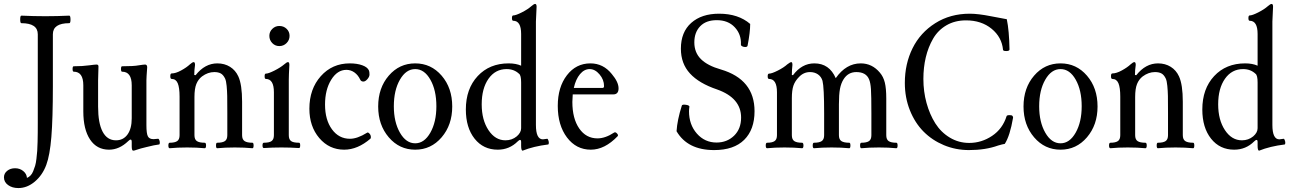

<svg xmlns="http://www.w3.org/2000/svg" viewBox="-62 -745 6525 970"><path d="M30.8 205.1Q-0.5 205.1 -21.2 189.9Q-42 174.8 -42 150.9Q-42 131.3 -25.9 118.2Q-9.8 105 14.2 105Q38.1 105 55.4 119.1Q72.8 133.3 74.2 153.8Q84 149.9 92 141.8Q100.1 133.8 105.7 119.9Q111.3 106 115.5 92.5Q119.6 79.1 122.1 56.9Q124.5 34.7 126 17.8Q127.4 1 127.9 -28.1Q128.4 -57.1 128.7 -75.4Q128.9 -93.8 128.9 -127V-571.8Q128.9 -627.9 45.9 -627.9Q40 -627.9 40 -647Q40 -666 45.9 -666Q107.4 -663.1 167 -663.1Q228 -663.1 288.1 -666Q293.9 -666 294.2 -647Q294.4 -627.9 288.1 -627.9Q205.1 -627.9 205.1 -571.8V-310.1Q205.1 -146 197.5 -53.2Q189.9 39.6 171.9 87.9Q152.8 139.6 114 172.4Q75.2 205.1 30.8 205.1Z M610.8 16.1Q603.5 16.1 603.5 -5.9V-27.8Q603.5 -40 597.7 -40Q593.8 -40 585.9 -32.2Q541 11.2 488.8 11.2Q427.2 11.2 393.1 -40Q358.9 -91.3 358.9 -182.1V-314Q358.9 -382.8 310.5 -382.8Q304.7 -382.8 304.7 -396.5Q304.7 -410.2 310.5 -410.2Q355.5 -410.2 388.7 -415Q418 -418.9 425.8 -418.9Q435.5 -418.9 435.5 -409.2Q433.6 -349.6 433.6 -338.9V-206.1Q433.6 -123 456.5 -79.6Q479.5 -36.1 523.9 -36.1Q561 -36.1 582.3 -65.7Q603.5 -95.2 603.5 -147V-314Q603.5 -382.8 554.7 -382.8Q549.3 -382.8 549.3 -396.5Q549.3 -410.2 554.7 -410.2Q614.7 -410.2 638.7 -415Q664.1 -418.9 670.9 -418.9Q681.6 -418.9 681.6 -404.8Q677.7 -353 677.7 -338.9V-112.8Q677.7 -70.3 685.1 -56.2Q692.4 -42 713.9 -42Q720.2 -42 735.8 -43.9Q739.7 -44.9 742.7 -37.8Q745.6 -30.8 745.4 -23.2Q745.1 -15.6 741.7 -15.1Q719.7 -12.7 677.7 -2Q650.4 3.9 617.7 15.1Q614.7 16.1 610.8 16.1Z M795.4 3.9Q788.6 3.9 788.6 -10Q788.6 -23.9 795.4 -23.9Q821.3 -23.9 833.3 -32.2Q845.2 -40.5 845.2 -62V-256.8Q845.2 -302.7 835.9 -324.5Q826.7 -346.2 805.2 -346.2Q798.3 -346.2 798.3 -360.1Q798.3 -374 805.2 -374Q825.7 -374 853.3 -389.2Q880.9 -404.3 897.5 -419.9Q910.2 -431.2 916.5 -431.2Q923.3 -431.2 923.3 -417Q919.4 -390.6 919.4 -366.2L926.3 -365.2Q973.1 -424.8 1036.1 -424.8Q1072.3 -424.8 1100.1 -407.5Q1127.9 -390.1 1142.1 -358.9Q1161.1 -317.4 1161.1 -231V-62Q1161.1 -40.5 1173.6 -32.2Q1186 -23.9 1213.4 -23.9Q1219.2 -23.9 1219.2 -10Q1219.2 3.9 1213.4 3.9Q1173.8 0 1124.5 0Q1074.7 0 1035.2 3.9Q1029.3 3.9 1029.3 -10Q1029.3 -23.9 1035.2 -23.9Q1062 -23.9 1074.2 -32.2Q1086.4 -40.5 1086.4 -62V-174.8Q1086.4 -234.4 1085.9 -260Q1085.4 -285.6 1083 -311Q1080.6 -336.4 1075.2 -348.1Q1065.9 -367.2 1053.2 -374Q1040.5 -380.9 1020.5 -380.9Q988.3 -380.9 958.5 -358.9Q939.5 -344.2 929.9 -320.6Q920.4 -296.9 920.4 -254.9V-62Q920.4 -40.5 932.6 -32.2Q944.8 -23.9 972.2 -23.9Q979 -23.9 979 -10Q979 3.9 972.2 3.9Q932.6 0 883.3 0Q834 0 795.4 3.9Z M1349.1 -512.2Q1328.1 -512.2 1313.5 -527.3Q1298.8 -542.5 1298.8 -564Q1298.8 -584.5 1313.7 -599.1Q1328.6 -613.8 1349.1 -613.8Q1371.1 -613.8 1386 -599.4Q1400.9 -585 1400.9 -564Q1400.9 -542.5 1385.7 -527.3Q1370.6 -512.2 1349.1 -512.2ZM1271 2.9Q1264.2 2.9 1264.2 -10.5Q1264.2 -23.9 1271 -23.9Q1298.8 -23.9 1310.3 -32.5Q1321.8 -41 1321.8 -62V-278.8Q1321.8 -346.2 1280.8 -346.2Q1274.9 -346.2 1274.9 -359.6Q1274.9 -373 1280.8 -373Q1293.9 -373 1324.5 -388.4Q1355 -403.8 1374 -419.9Q1386.7 -431.2 1393.1 -431.2Q1399.9 -431.2 1399.9 -417Q1397 -364.3 1397 -341.8V-62Q1397 -41 1408.2 -32.5Q1419.4 -23.9 1448.7 -23.9Q1454.6 -23.9 1454.6 -10.5Q1454.6 2.9 1448.7 2.9Q1403.8 0 1359.9 0Q1314 0 1271 2.9Z M1676.8 11.2Q1601.1 11.2 1551 -47.6Q1501 -106.4 1501 -195.8Q1501 -295.4 1558.6 -360.1Q1616.2 -424.8 1705.1 -424.8Q1741.7 -424.8 1768.1 -415.3Q1794.4 -405.8 1801.8 -389.2Q1804.7 -383.3 1804.7 -368.2Q1804.7 -357.4 1794.2 -345.2Q1783.7 -333 1773.9 -333Q1762.2 -333 1757.8 -342.8Q1747.1 -365.7 1728.8 -378.9Q1710.4 -392.1 1688 -392.1Q1642.1 -392.1 1611.1 -341.8Q1580.1 -291.5 1580.1 -216.8Q1580.1 -139.6 1615 -91.8Q1649.9 -43.9 1706.1 -43.9Q1743.2 -43.9 1792 -74.2Q1796.4 -77.6 1802.7 -72Q1809.1 -66.4 1811 -58.6Q1813 -50.8 1810.1 -44.9Q1745.1 11.2 1676.8 11.2Z M1848.6 -207Q1848.6 -300.8 1902.1 -362.8Q1955.6 -424.8 2035.6 -424.8Q2115.7 -424.8 2169.2 -362.8Q2222.7 -300.8 2222.7 -207Q2222.7 -113.8 2169.2 -51.3Q2115.7 11.2 2035.6 11.2Q1955.6 11.2 1902.1 -51.3Q1848.6 -113.8 1848.6 -207ZM2035.6 -21Q2081.5 -21 2112.1 -74.7Q2142.6 -128.4 2142.6 -208Q2142.6 -289.1 2112.3 -342.5Q2082 -396 2035.6 -396Q1989.3 -396 1958.5 -342.5Q1927.7 -289.1 1927.7 -208Q1927.7 -128.4 1958.5 -74.7Q1989.3 -21 2035.6 -21Z M2578.6 16.1Q2570.8 16.1 2570.8 -7.8V-26.9Q2570.8 -38.1 2565.9 -38.1Q2561 -38.1 2553.7 -30.8Q2511.7 11.2 2452.6 11.2Q2379.9 11.2 2335.7 -44.4Q2291.5 -100.1 2291.5 -191.9Q2291.5 -296.4 2351.3 -360.6Q2411.1 -424.8 2507.8 -424.8Q2544.9 -424.8 2570.8 -413.1V-573.2Q2570.8 -640.1 2530.8 -640.1Q2524.4 -640.1 2524.4 -653.6Q2524.4 -667 2530.8 -667Q2543.9 -667 2574.2 -682.4Q2604.5 -697.8 2622.6 -713.9Q2635.3 -725.1 2641.6 -725.1Q2648.9 -725.1 2648.9 -710.9Q2645.5 -649.4 2645.5 -636.2V-113.8Q2645.5 -41 2680.7 -41Q2685.1 -41 2702.6 -43.9Q2704.6 -44.4 2706.5 -40Q2712.4 -27.8 2710 -18.6Q2709.5 -15.6 2707.5 -15.1Q2633.3 -5.9 2578.6 16.1ZM2491.7 -36.1Q2524.4 -36.1 2548.8 -56.2Q2570.8 -75.2 2570.8 -97.2V-328.1Q2570.8 -364.3 2560.5 -372.1Q2535.2 -396 2497.6 -396Q2440.4 -396 2406 -347.2Q2371.6 -298.3 2371.6 -217.8Q2371.6 -139.2 2405.8 -87.6Q2439.9 -36.1 2491.7 -36.1Z M2922.9 11.2Q2849.1 11.2 2802.5 -50.5Q2755.9 -112.3 2755.9 -210Q2755.9 -304.7 2802 -364.7Q2848.1 -424.8 2920.9 -424.8Q2985.8 -424.8 3028.8 -371.1Q3063 -330.6 3063 -298.8Q3063 -268.1 3036.6 -268.1H2831.5Q2829.6 -243.7 2829.6 -230Q2829.6 -146 2864.3 -95.9Q2898.9 -45.9 2956.5 -45.9Q2996.1 -45.9 3040.5 -75.2Q3046.9 -79.6 3054.9 -71Q3063 -62.5 3058.6 -57.1Q2993.2 11.2 2922.9 11.2ZM2836.9 -300.8H2981.9Q2989.7 -300.8 2989.7 -310.1Q2989.7 -342.3 2967 -369.1Q2944.3 -396 2917 -396Q2889.6 -396 2868.2 -370.4Q2846.7 -344.7 2836.9 -300.8Z M3545.9 13.2Q3411.6 13.2 3356 -82Q3359.4 -138.2 3382.8 -211.9Q3383.3 -214.4 3387.7 -215.6Q3392.1 -216.8 3397.7 -216.3Q3403.3 -215.8 3408.9 -214.6Q3414.6 -213.4 3418 -210.9Q3421.4 -208.5 3420.9 -206.1Q3418.9 -192.4 3418.9 -183.1Q3418.9 -115.2 3458.7 -70.1Q3498.5 -24.9 3558.1 -24.9Q3610.8 -24.9 3646.5 -59.3Q3682.1 -93.8 3682.1 -150.9Q3682.1 -250 3561 -293Q3469.7 -323.7 3423.8 -373.8Q3377.9 -423.8 3377.9 -499Q3377.9 -583 3430.2 -629.4Q3482.4 -675.8 3570.8 -675.8Q3668 -675.8 3728 -624Q3728 -582 3714.8 -514.2Q3713.4 -508.3 3704.8 -507.6Q3696.3 -506.8 3688.5 -510.7Q3680.7 -514.6 3681.2 -520Q3683.6 -571.3 3650.1 -607.2Q3616.7 -643.1 3559.1 -643.1Q3504.9 -643.1 3475.3 -612.3Q3445.8 -581.5 3445.8 -530.8Q3445.8 -479.5 3479.2 -446.3Q3512.7 -413.1 3580.1 -394Q3750 -343.8 3750 -183.1Q3750 -90.3 3697.8 -38.6Q3645.5 13.2 3545.9 13.2Z M3813.5 3.9Q3806.6 3.9 3806.6 -10Q3806.6 -23.9 3813.5 -23.9Q3839.4 -23.9 3851.3 -32.2Q3863.3 -40.5 3863.3 -62V-278.8Q3863.3 -346.2 3823.2 -346.2Q3816.4 -346.2 3816.4 -359.6Q3816.4 -373 3823.2 -373Q3836.9 -373 3867.4 -388.4Q3897.9 -403.8 3915.5 -419.9Q3930.2 -431.2 3935.5 -431.2Q3941.4 -431.2 3941.4 -417Q3938.5 -391.6 3938.5 -366.2L3944.3 -365.2Q3988.8 -424.8 4052.2 -424.8Q4127.9 -424.8 4160.2 -350.1Q4212.4 -424.8 4286.6 -424.8Q4344.2 -424.8 4383.3 -377.9Q4400.9 -357.4 4408.2 -327.9Q4415.5 -298.3 4415.5 -247.1V-62Q4415.5 -40.5 4427.5 -32.2Q4439.5 -23.9 4466.3 -23.9Q4472.7 -23.9 4472.7 -10Q4472.7 3.9 4466.3 3.9Q4427.7 0 4378.4 0Q4329.1 0 4289.6 3.9Q4283.2 3.9 4283.2 -10Q4283.2 -23.9 4289.6 -23.9Q4316.4 -23.9 4328.4 -32.2Q4340.3 -40.5 4340.3 -62V-172.9Q4340.3 -262.2 4338.1 -294.7Q4335.9 -327.1 4328.6 -344.2Q4313.5 -380.9 4264.2 -380.9Q4223.1 -380.9 4200.2 -345.2Q4187 -324.7 4181.6 -295.9Q4176.3 -267.1 4176.3 -217.8V-62Q4176.3 -40.5 4188.7 -32.2Q4201.2 -23.9 4228.5 -23.9Q4234.4 -23.9 4234.4 -10Q4234.4 3.9 4228.5 3.9Q4189 0 4139.2 0Q4089.8 0 4050.3 3.9Q4043.9 3.9 4043.9 -10Q4043.9 -23.9 4050.3 -23.9Q4077.1 -23.9 4089.4 -32.2Q4101.6 -40.5 4101.6 -62V-172.9Q4101.6 -304.2 4093.3 -336.9Q4086.9 -357.9 4070.1 -369.4Q4053.2 -380.9 4030.3 -380.9Q3998 -380.9 3974.6 -356Q3954.6 -335.9 3946.5 -312.5Q3938.5 -289.1 3938.5 -249V-62Q3938.5 -40.5 3950.7 -32.2Q3962.9 -23.9 3990.2 -23.9Q3997.1 -23.9 3997.1 -10Q3997.1 3.9 3990.2 3.9Q3950.7 0 3901.4 0Q3852.1 0 3813.5 3.9Z M4833.5 13.2Q4766.1 13.2 4706.5 -11.7Q4647 -36.6 4603.5 -80.6Q4560.1 -124.5 4534.7 -188.2Q4509.3 -252 4509.3 -326.2Q4509.3 -422.4 4548.3 -501.2Q4587.4 -580.1 4663.1 -627.9Q4738.8 -675.8 4837.4 -675.8Q4879.4 -675.8 4945.1 -662.8Q5010.7 -649.9 5024.4 -647.9Q5036.6 -589.8 5038.1 -495.1Q5038.1 -487.3 5022.2 -487.1Q5006.3 -486.8 5005.4 -493.2Q4999.5 -557.1 4947.8 -599.6Q4896 -642.1 4818.4 -642.1Q4762.2 -642.1 4719.5 -617.2Q4676.8 -592.3 4652.1 -549.6Q4627.4 -506.8 4615.2 -455.6Q4603 -404.3 4603 -346.2Q4603 -282.7 4618.9 -224.9Q4634.8 -167 4663.3 -121.8Q4691.9 -76.7 4736.6 -49.8Q4781.2 -22.9 4834.5 -22.9Q4897 -22.9 4950.2 -58.6Q5003.4 -94.2 5023.4 -158.2Q5024.9 -163.1 5036.9 -163.3Q5048.8 -163.6 5052.2 -160.2Q5056.2 -156.2 5056.2 -150.9Q5040.5 -58.6 5014.2 -18.1Q5003.4 -16.6 4980.5 -9.8Q4917 13.2 4833.5 13.2Z M5108.9 -207Q5108.9 -300.8 5162.4 -362.8Q5215.8 -424.8 5295.9 -424.8Q5376 -424.8 5429.4 -362.8Q5482.9 -300.8 5482.9 -207Q5482.9 -113.8 5429.4 -51.3Q5376 11.2 5295.9 11.2Q5215.8 11.2 5162.4 -51.3Q5108.9 -113.8 5108.9 -207ZM5295.9 -21Q5341.8 -21 5372.3 -74.7Q5402.8 -128.4 5402.8 -208Q5402.8 -289.1 5372.6 -342.5Q5342.3 -396 5295.9 -396Q5249.5 -396 5218.8 -342.5Q5188 -289.1 5188 -208Q5188 -128.4 5218.8 -74.7Q5249.5 -21 5295.9 -21Z M5547.9 3.9Q5541 3.9 5541 -10Q5541 -23.9 5547.9 -23.9Q5573.7 -23.9 5585.7 -32.2Q5597.7 -40.5 5597.7 -62V-256.8Q5597.7 -302.7 5588.4 -324.5Q5579.1 -346.2 5557.6 -346.2Q5550.8 -346.2 5550.8 -360.1Q5550.8 -374 5557.6 -374Q5578.1 -374 5605.7 -389.2Q5633.3 -404.3 5649.9 -419.9Q5662.6 -431.2 5668.9 -431.2Q5675.8 -431.2 5675.8 -417Q5671.9 -390.6 5671.9 -366.2L5678.7 -365.2Q5725.6 -424.8 5788.6 -424.8Q5824.7 -424.8 5852.5 -407.5Q5880.4 -390.1 5894.5 -358.9Q5913.6 -317.4 5913.6 -231V-62Q5913.6 -40.5 5926 -32.2Q5938.5 -23.9 5965.8 -23.9Q5971.7 -23.9 5971.7 -10Q5971.7 3.9 5965.8 3.9Q5926.3 0 5877 0Q5827.1 0 5787.6 3.9Q5781.7 3.9 5781.7 -10Q5781.7 -23.9 5787.6 -23.9Q5814.5 -23.9 5826.7 -32.2Q5838.9 -40.5 5838.9 -62V-174.8Q5838.9 -234.4 5838.4 -260Q5837.9 -285.6 5835.4 -311Q5833 -336.4 5827.6 -348.1Q5818.4 -367.2 5805.7 -374Q5793 -380.9 5772.9 -380.9Q5740.7 -380.9 5710.9 -358.9Q5691.9 -344.2 5682.4 -320.6Q5672.9 -296.9 5672.9 -254.9V-62Q5672.9 -40.5 5685.1 -32.2Q5697.3 -23.9 5724.6 -23.9Q5731.4 -23.9 5731.4 -10Q5731.4 3.9 5724.6 3.9Q5685.1 0 5635.7 0Q5586.4 0 5547.9 3.9Z M6299.3 16.1Q6291.5 16.1 6291.5 -7.8V-26.9Q6291.5 -38.1 6286.6 -38.1Q6281.7 -38.1 6274.4 -30.8Q6232.4 11.2 6173.3 11.2Q6100.6 11.2 6056.4 -44.4Q6012.2 -100.1 6012.2 -191.9Q6012.2 -296.4 6072 -360.6Q6131.8 -424.8 6228.5 -424.8Q6265.6 -424.8 6291.5 -413.1V-573.2Q6291.5 -640.1 6251.5 -640.1Q6245.1 -640.1 6245.1 -653.6Q6245.1 -667 6251.5 -667Q6264.6 -667 6294.9 -682.4Q6325.2 -697.8 6343.3 -713.9Q6356 -725.1 6362.3 -725.1Q6369.6 -725.1 6369.6 -710.9Q6366.2 -649.4 6366.2 -636.2V-113.8Q6366.2 -41 6401.4 -41Q6405.8 -41 6423.3 -43.9Q6425.3 -44.4 6427.2 -40Q6433.1 -27.8 6430.7 -18.6Q6430.2 -15.6 6428.2 -15.1Q6354 -5.9 6299.3 16.1ZM6212.4 -36.1Q6245.1 -36.1 6269.5 -56.2Q6291.5 -75.2 6291.5 -97.2V-328.1Q6291.5 -364.3 6281.2 -372.1Q6255.9 -396 6218.3 -396Q6161.1 -396 6126.7 -347.2Q6092.3 -298.3 6092.3 -217.8Q6092.3 -139.2 6126.5 -87.6Q6160.6 -36.1 6212.4 -36.1Z"/></svg>

Font: Junicode SmCond
Style: Regular
Weight: 400
Width: 4
Designer: Peter S. Baker
Version: Version 2.206